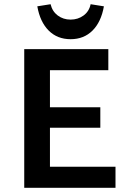

<svg xmlns="http://www.w3.org/2000/svg" viewBox="-20 -891 619 911"><path d="M528 0H95V-658H494V-558H217V-100H528ZM134 -285V-382H456V-285ZM315 -705Q252 -705 211 -746Q170 -787 157 -861L220 -871Q228 -837 254 -817.5Q280 -798 315 -798Q350 -798 376.5 -817.5Q403 -837 410 -871L473 -861Q460 -787 419 -746Q378 -705 315 -705Z"/></svg>

Font: Ysabeau
Style: Bold
Weight: 700
Designer: Christian Thalmann (Catharsis Fonts)
Version: Version 2.000;gftools[0.9.27.dev2+g8671c4b]